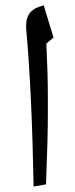

<svg xmlns="http://www.w3.org/2000/svg" viewBox="-20 -691 278 711"><path d="M157.2 -333C157.2 -389.2 155.3 -452.6 151.9 -524.4L151.4 -529.3L178.2 -552.2C157.2 -620.1 146.5 -655.8 145.5 -659.2C144.5 -662.6 143.6 -666.5 142.6 -670.9C97.2 -661.6 76.7 -637.2 76.7 -594.7L77.1 -582C91.3 -427.7 100.1 -233.9 104.5 0L150.4 -8.3C154.8 -118.7 157.2 -206.1 157.2 -270.5Z"/></svg>

Font: Noto Naskh Arabic
Style: Regular
Weight: 400
Designer: Monotype Design Team
Foundry: Monotype Imaging Inc.
Version: Version 1.07